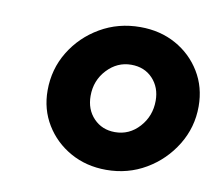

<svg xmlns="http://www.w3.org/2000/svg" viewBox="-55 -774 616 541"><g transform="rotate(10 253.0 -503.5)"><path d="M280 -297Q223 -297 177.5 -322.5Q132 -348 105.5 -391.5Q79 -435 79 -489Q79 -550 109.5 -600Q140 -650 191.5 -680Q243 -710 306 -710Q363 -710 408 -685Q453 -660 479.5 -616.5Q506 -573 506 -518Q506 -458 475 -407.5Q444 -357 393 -327Q342 -297 280 -297ZM286 -406Q327 -406 355.5 -437.5Q384 -469 384 -513Q384 -551 360.5 -576Q337 -601 299 -601Q259 -601 230 -570Q201 -539 201 -495Q201 -456 225 -431Q249 -406 286 -406Z"/></g></svg>

Font: Red Hat Text
Style: Bold Italic
Weight: 700
Italic angle: -12°
Designer: Pentagram, MCKL
Foundry: Pentagram, MCKL
Version: Version 1.023; ttfautohint (v1.8.3)